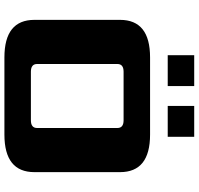

<svg xmlns="http://www.w3.org/2000/svg" viewBox="-35 -865 900 870"><g transform="rotate(90 415.0 -430.0)"><path d="M70 -136V-524Q70 -660 240 -660H590Q760 -660 760 -524V-136Q760 0 590 0H240Q70 0 70 -136ZM270 -148Q270 -120 305 -120H525Q560 -120 560 -148V-512Q560 -540 525 -540H305Q270 -540 270 -512ZM230 -740V-860H370V-740ZM460 -740V-860H600V-740Z"/></g></svg>

Font: Xolonium
Style: Bold
Weight: 700
Designer: Severin Meyer
Version: Version 4.2